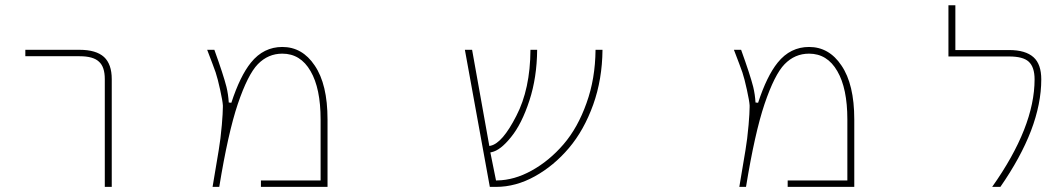

<svg xmlns="http://www.w3.org/2000/svg" viewBox="-20 -733 4040 729"><path d="M377.9 -23.4V-432.6Q377.9 -479.5 355.5 -499Q334 -519.5 282.2 -519.5H76.2V-543.9H282.2Q344.7 -543.9 375 -516.6Q404.3 -489.3 404.3 -432.6V-23.4Z M970.7 -23.4V-47.9H1197.3V-279.3Q1197.3 -397.5 1159.2 -462.9Q1121.1 -529.3 1051.8 -529.3Q998 -529.3 959 -489.3Q920.9 -450.2 882.8 -337.9Q845.7 -227.5 812.5 -23.4H787.1Q803.7 -125 810.5 -163.1Q817.4 -203.1 822.3 -258.8Q826.2 -305.7 826.2 -326.2Q826.2 -330.1 826.2 -333Q825.2 -349.6 815.9 -392.1Q806.6 -434.6 798.8 -458Q791 -480.5 766.6 -543.9H793.9Q828.1 -449.2 839.8 -403.3Q846.7 -375 848.6 -343.8L858.4 -342.8Q891.6 -444.3 932.6 -495.1Q957 -525.4 986.8 -540Q1016.6 -554.7 1051.8 -554.7Q1089.8 -554.7 1120.6 -537.1Q1151.4 -519.5 1174.8 -484.4Q1223.6 -413.1 1223.6 -279.3V-23.4Z M1839.8 -23.4 1745.1 -543.9H1772.5L1837.9 -178.7L1842.8 -179.7Q1887.7 -189.5 1940.4 -293Q1993.2 -394.5 1994.1 -543.9H2019.5Q2018.6 -438.5 1990.2 -351.6Q1960.9 -261.7 1919.9 -211.9Q1879.9 -162.1 1846.7 -155.3L1841.8 -154.3L1863.3 -47.9H1867.2Q1932.6 -48.8 1998 -85Q2065.4 -122.1 2119.6 -185.1Q2173.8 -248 2207 -341.8Q2240.2 -433.6 2241.2 -543.9H2267.6Q2266.6 -431.6 2232.4 -335.9Q2197.3 -238.3 2140.1 -170.9Q2083 -103.5 2010.7 -63.5Q1938.5 -23.4 1863.3 -23.4Z M2970.7 -23.4V-47.9H3197.3V-279.3Q3197.3 -397.5 3159.2 -462.9Q3121.1 -529.3 3051.8 -529.3Q2998 -529.3 2959 -489.3Q2920.9 -450.2 2882.8 -337.9Q2845.7 -227.5 2812.5 -23.4H2787.1Q2803.7 -125 2810.5 -163.1Q2817.4 -203.1 2822.3 -258.8Q2826.2 -305.7 2826.2 -326.2Q2826.2 -330.1 2826.2 -333Q2825.2 -349.6 2815.9 -392.1Q2806.6 -434.6 2798.8 -458Q2791 -480.5 2766.6 -543.9H2793.9Q2828.1 -449.2 2839.8 -403.3Q2846.7 -375 2848.6 -343.8L2858.4 -342.8Q2891.6 -444.3 2932.6 -495.1Q2957 -525.4 2986.8 -540Q3016.6 -554.7 3051.8 -554.7Q3089.8 -554.7 3120.6 -537.1Q3151.4 -519.5 3174.8 -484.4Q3223.6 -413.1 3223.6 -279.3V-23.4Z M3747.1 -23.4Q3908.2 -251 3908.2 -431.6Q3908.2 -478.5 3885.7 -499Q3864.3 -518.6 3811.5 -518.6H3581.1V-712.9H3607.4V-543H3811.5Q3874 -543 3904.3 -515.6Q3933.6 -489.3 3933.6 -431.6Q3933.6 -338.9 3894.5 -236.3Q3855.5 -134.8 3778.3 -23.4Z"/></svg>

Font: Mgen+ 1mn thin
Style: Regular
Weight: 100
Designer: [Source Han Sans]
Ryoko NISHIZUKA  (kana & ideographs); Paul D. Hunt (Latin, Greek & Cyrillic); Wenlong ZHANG  (bopomofo
Version: Version 1.059.20150602